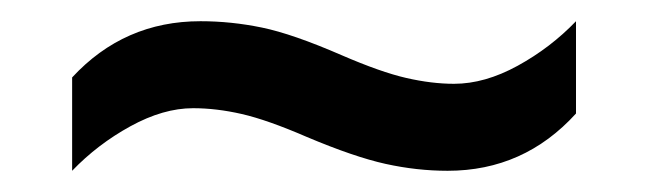

<svg xmlns="http://www.w3.org/2000/svg" viewBox="-20 -443 612 181"><path d="M269 -314Q232 -330 208 -335.5Q184 -341 162 -341Q134 -341 103 -324Q72 -307 48 -282V-370Q97 -423 169 -423Q198 -423 227 -417Q256 -411 302 -391Q339 -375 363 -369.5Q387 -364 408 -364Q437 -364 468 -381Q499 -398 523 -423V-336Q474 -282 402 -282Q373 -282 343.5 -288.5Q314 -295 269 -314Z"/></svg>

Font: Noto Sans Tangsa Medium
Style: Regular
Weight: 500
Version: Version 1.504